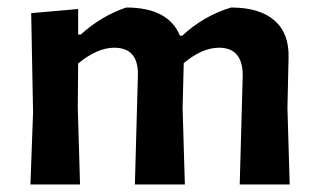

<svg xmlns="http://www.w3.org/2000/svg" viewBox="-20 -491 847 511"><path d="M188 -467V-399H195Q250 -449 316 -471Q428 -471 459 -396H465Q522 -449 595 -471Q671 -471 710.5 -436.5Q750 -402 748 -337L745 -204L751 0H618L626 -290Q626 -364 563 -364Q518 -364 469 -323L466 -204L472 0H339L347 -290Q349 -364 284 -364Q239 -364 188 -322L187 -205L193 0H61L68 -192L63 -456Z"/></svg>

Font: Alegreya Sans
Style: Bold
Weight: 700
Designer: Juan Pablo del Peral
Foundry: Huerta Tipografica
Version: Version 2.007